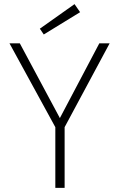

<svg xmlns="http://www.w3.org/2000/svg" viewBox="-20 -910 576 930"><path d="M248 0V-294L26 -700H76L270 -338L461 -700H511L293 -294V0ZM192 -743 173 -771 341 -890 368 -851Z"/></svg>

Font: DM Sans 9pt ExtraLight
Style: Regular
Weight: 250
Version: Version 4.004;gftools[0.9.30]